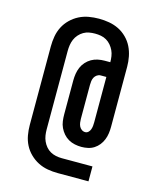

<svg xmlns="http://www.w3.org/2000/svg" viewBox="-127 -862 854 1045"><g transform="rotate(15 300.0 -340.0)"><path d="M473 95H300Q271 95 242.5 90Q214 85 188.5 72Q163 59 142 38.5Q121 18 108 -7.5Q95 -33 90 -61.5Q85 -90 85 -119V-561Q85 -590 90 -618.5Q95 -647 108 -672.5Q121 -698 142 -718.5Q163 -739 188.5 -752Q214 -765 242.5 -770Q271 -775 300 -775Q329 -775 357.5 -770Q386 -765 411.5 -752.5Q437 -740 458 -719Q479 -698 491.5 -672.5Q504 -647 509.5 -618.5Q515 -590 515 -562V-223Q515 -205 512.5 -186.5Q510 -168 503 -150.5Q496 -133 484.5 -118.5Q473 -104 457.5 -94Q442 -84 423.5 -80Q405 -76 387 -76Q368 -76 349 -80Q330 -84 313.5 -93.5Q297 -103 284.5 -117.5Q272 -132 264 -149Q256 -166 253.5 -185Q251 -204 251 -223V-414Q251 -433 254 -452Q257 -471 264.5 -488.5Q272 -506 285 -520.5Q298 -535 314.5 -544.5Q331 -554 350 -558Q369 -562 388 -562H420Q420 -578 417.5 -595Q415 -612 408 -627Q401 -642 390 -655Q379 -668 364.5 -676.5Q350 -685 333.5 -688Q317 -691 300 -691Q283 -691 266.5 -688Q250 -685 235.5 -676.5Q221 -668 209.5 -655Q198 -642 191.5 -626.5Q185 -611 182.5 -594.5Q180 -578 180 -561V-119Q180 -102 182.5 -85.5Q185 -69 192 -53.5Q199 -38 210 -25Q221 -12 235.5 -4Q250 4 266.5 7.5Q283 11 300 11H473ZM386 -159Q396 -159 403.5 -166Q411 -173 414.5 -183Q418 -193 419 -203Q420 -213 420 -223V-479H388Q377 -479 367.5 -472.5Q358 -466 353 -456.5Q348 -447 346.5 -436Q345 -425 345 -414V-223Q345 -213 346.5 -202Q348 -191 352.5 -181.5Q357 -172 366 -165.5Q375 -159 386 -159Z"/></g></svg>

Font: Iosevka SS04 Medium Extended
Style: Regular
Weight: 500
Width: 7
Monospace: yes
Designer: Belleve Invis
Foundry: Belleve Invis
Version: Version 19.0.0; ttfautohint (v1.8.4)